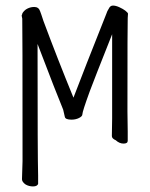

<svg xmlns="http://www.w3.org/2000/svg" viewBox="-20 -507 540 690"><path d="M99 163Q84 163 72 156Q59 147 59 137L61 72Q61 -434 60 -440Q58 -448 58 -453L59 -454V-453Q59 -462 73 -473Q87 -482 103 -482Q119 -482 124 -467Q127 -460 136 -432Q187 -295 244 -156Q282 -256 362 -457Q365 -467 371 -476Q376 -487 386 -487Q396 -487 409 -481Q422 -475 430 -469Q439 -462 440 -458Q440 -451 439 -442Q438 -435 438 -106L439 -34V-1Q439 9 424 9Q409 9 396 -3Q382 -9 382 -18L383 -81V-384L330 -250L303 -180Q276 -106 276 -96Q276 -89 264 -83Q252 -77 237 -77Q215 -77 213 -87Q207 -112 207 -113Q184 -168 115 -349V-320Q115 56 117 123V154Q116 157 112 160Q107 163 99 163Z"/></svg>

Font: Moon Stars Kai T HW Light
Style: Regular
Weight: 300
Designer: GuiWonder
Version: Version 1.101